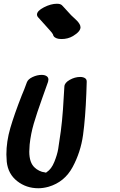

<svg xmlns="http://www.w3.org/2000/svg" viewBox="-20 -1034 640 1023"><path d="M407 -624Q423 -624 433 -617.5Q443 -611 442 -597Q440 -559 440 -536Q435 -406 422.5 -315Q410 -224 367 -144Q324 -64 239 -39Q210 -31 184 -31Q120 -31 71.5 -69Q23 -107 16 -172Q14 -198 14 -211Q14 -280 35 -352Q56 -424 96 -526Q108 -553 123 -595Q129 -612 153.5 -623.5Q178 -635 202 -635Q218 -635 228 -628.5Q238 -622 238 -610Q238 -606 236 -598Q216 -540 205 -511Q176 -430 160 -375.5Q144 -321 138 -264Q136 -240 136 -226Q136 -167 165 -141Q174 -132 189 -124.5Q204 -117 217 -116L225 -114Q226 -114 229 -117Q254 -133 269.5 -171.5Q285 -210 290 -240Q295 -270 304 -335Q311 -388 315.5 -451Q320 -514 323 -573Q324 -593 351.5 -608.5Q379 -624 407 -624ZM183 -942Q177 -948 177 -956Q177 -976 214 -995Q251 -1014 283 -1014Q301 -1014 309 -1007L311 -1005L315 -1001L359 -953Q365 -947 383 -930.5Q401 -914 407 -899Q409 -893 409 -889Q409 -866 369 -842Q342 -826 308 -826Q292 -826 281 -830Q281 -831 280.5 -831Q280 -831 280 -831Q265 -836 262 -851Q258 -859 245.5 -872.5Q233 -886 228 -892Z"/></svg>

Font: Sedgwick Ave Display
Style: Regular
Weight: 400
Designer: Kevin Burke, Pedro Vergani
Foundry: Google, Inc.
Version: Version 1.000